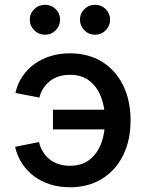

<svg xmlns="http://www.w3.org/2000/svg" viewBox="-20 -771 610 802"><path d="M272 11.2Q228.5 11.2 190.7 -0.5Q152.8 -12.2 122.8 -34.4Q92.8 -56.6 72.5 -87.6Q52.2 -118.7 43 -157.7L143.1 -177.7Q147.9 -155.8 159.2 -137.5Q170.4 -119.1 186.8 -106Q203.1 -92.8 224.6 -85.7Q246.1 -78.6 272.5 -78.6Q321.8 -78.6 354.2 -104Q386.7 -129.4 402.8 -172.4Q418.9 -215.3 418.9 -268.1Q418.9 -320.8 402.8 -364Q386.7 -407.2 354.2 -432.9Q321.8 -458.5 272.5 -458.5Q246.6 -458.5 225.3 -451.7Q204.1 -444.8 188 -431.9Q171.9 -418.9 160.6 -401.6Q149.4 -384.3 144.5 -363.3L44.4 -382.8Q53.2 -421.4 73.7 -451.9Q94.2 -482.4 124.3 -503.9Q154.3 -525.4 191.7 -536.9Q229 -548.3 272 -548.3Q348.6 -548.3 405.5 -513.4Q462.4 -478.5 493.9 -415.3Q525.4 -352.1 525.4 -267.6Q525.4 -184.6 493.9 -121.6Q462.4 -58.6 405.5 -23.7Q348.6 11.2 272 11.2ZM431.6 -230.5H201.2V-312.5H431.6ZM377 -626Q350.6 -626 332.3 -644.5Q314 -663.1 314 -689Q314 -714.8 332.5 -732.9Q351.1 -751 377 -751Q403.3 -751 421.6 -732.9Q439.9 -714.8 439.9 -689Q439.9 -663.1 421.6 -644.5Q403.3 -626 377 -626ZM168 -626Q141.6 -626 123 -644.5Q104.5 -663.1 104.5 -689Q104.5 -714.8 123 -732.9Q141.6 -751 168 -751Q194.3 -751 212.6 -732.9Q231 -714.8 231 -689Q231 -663.1 212.6 -644.5Q194.3 -626 168 -626Z"/></svg>

Font: Inter 17pt Medium
Style: Regular
Weight: 500
Version: Version 4.001;git-66647c0bb